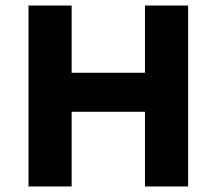

<svg xmlns="http://www.w3.org/2000/svg" viewBox="-20 -674 783 694"><path d="M239 0V-270H504V0H660V-654H504V-411H239V-654H83V0Z"/></svg>

Font: Falling Sky
Style: ExBd
Weight: 400
Designer: Paul D. Hunt
Foundry: Adobe Systems Incorporated
Version: Version 1.02